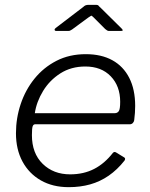

<svg xmlns="http://www.w3.org/2000/svg" viewBox="-20 -764 619 794"><path d="M264 10Q198 10 149 -18Q100 -46 73 -96Q46 -146 46 -213Q46 -275 65.5 -333.5Q85 -392 122.5 -438.5Q160 -485 213.5 -512.5Q267 -540 335 -540Q399 -540 444.5 -515Q490 -490 514.5 -442Q539 -394 539 -326Q539 -312 538 -297.5Q537 -283 535 -267Q534 -260 529 -255Q524 -250 516 -250H125Q118 -250 115 -241.5Q112 -233 112 -205Q112 -130 156.5 -86.5Q201 -43 270 -43Q326 -43 369.5 -65.5Q413 -88 447 -132Q451 -136 454.5 -135.5Q458 -135 461 -133L492 -114Q501 -110 495 -100Q465 -62 429.5 -37.5Q394 -13 353 -1.5Q312 10 264 10ZM455 -296Q465 -296 471 -304Q477 -312 477 -343Q477 -408 438 -448.5Q399 -489 333 -489Q274 -489 229.5 -460.5Q185 -432 158 -387.5Q131 -343 124 -296ZM415 -644 366 -693Q359 -700 357 -699Q355 -698 346 -692L278 -642Q272 -638 269 -637Q266 -636 260 -636H213Q207 -636 206 -640Q205 -644 210 -648L324 -735Q329 -740 334 -742Q339 -744 347 -744H378Q385 -744 388 -740Q391 -736 395 -733L483 -646Q488 -641 487.5 -638.5Q487 -636 480 -636H430Q426 -636 422.5 -638.5Q419 -641 415 -644Z"/></svg>

Font: Libre Franklin Light
Style: Italic
Weight: 300
Italic angle: -8°
Designer: Pablo Impallari, Rodrigo Fuenzalida, Nhung Nguyen
Foundry: Impallari Type
Version: Version 3.000